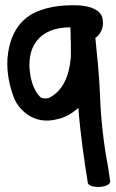

<svg xmlns="http://www.w3.org/2000/svg" viewBox="-20 -486 451 745"><path d="M9 -259C5 -202 19 -144 36 -102C53 -64 108 2 204 -24C237 -31 261 -48 284 -67C292 35 307 138 321 225C331 248 415 243 407 214C405 199 404 193 399 160C383 77 371 -23 368 -118C365 -197 357 -268 350 -339C368 -350 383 -377 379 -406L377 -418C368 -449 329 -462 288 -465C208 -469 147 -455 103 -431C42 -395 15 -332 9 -259ZM99 -187C77 -301 130 -380 253 -380V-391C253 -384 253 -373 254 -358C254 -347 254 -335 255 -317V-265C249 -191 224 -132 168 -105C159 -104 154 -103 141 -106C121 -120 106 -153 99 -187Z"/></svg>

Font: Stray Cat
Style: BlkExt
Weight: 900
Version: Version 1.0